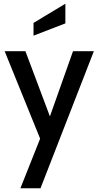

<svg xmlns="http://www.w3.org/2000/svg" viewBox="-20 -769 530 1031"><path d="M89.5 242 195.5 -24.5 5 -494H116.5L248 -144L372 -494H484L197.5 242ZM160 -577.5V-646L331 -749V-643.5Z"/></svg>

Font: Cabin SemiCondensedMedium
Style: Regular
Weight: 500
Width: 4
Designer: Pablo Impallari
Foundry: Pablo Impallari. http://www.impallari.com Igino Marini. http://www.ikern.com
Version: Version 3.001